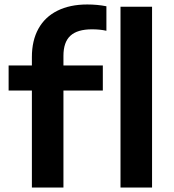

<svg xmlns="http://www.w3.org/2000/svg" viewBox="-20 -838 776 858"><path d="M370 -818Q415 -818 455.5 -810V-700.5Q427 -707 391 -707Q326 -707 294.8 -678.5Q263.5 -650 263.5 -588.5V-545.5H439.5V-433.5H263.5V0H122.5V-433.5H18.5V-545.5H122.5V-583Q122.5 -657 151.8 -709.8Q181 -762.5 236.8 -790.2Q292.5 -818 370 -818ZM518.5 -808H659.5V0H518.5Z"/></svg>

Font: Encode Sans Expanded SemiBold
Style: Regular
Weight: 600
Width: 7
Designer: Multiple Designers
Foundry: Impallari Type
Version: Version 2.000